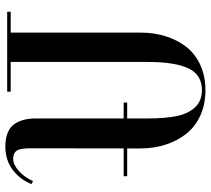

<svg xmlns="http://www.w3.org/2000/svg" viewBox="-56 -744 807 736"><g transform="rotate(90 348.0 -376.5)"><path d="M25.5 -13.5H105.5V-511.5Q105.5 -562 119 -606Q132.5 -650 158.8 -684.8Q185 -719.5 228.2 -739.8Q271.5 -760 326.5 -760Q381.5 -760 424.8 -739.8Q468 -719.5 494.8 -684.8Q521.5 -650 535.5 -605.8Q549.5 -561.5 549.5 -511.5V-460H656V-446.5H549.5L549 -86.5Q549 -50 558.2 -36.5Q567.5 -23 589.5 -23Q611.5 -23 636 -44.8Q660.5 -66.5 674.5 -99L686.5 -93Q666.5 -46.5 629.8 -19.8Q593 7 541.5 7Q509.5 7 487.5 -2.8Q465.5 -12.5 454.5 -30Q443.5 -47.5 439 -67Q434.5 -86.5 434.5 -111.5V-446.5H373.5V-460H434.5V-540Q434.5 -607 425.2 -650.8Q416 -694.5 391.5 -720.5Q367 -746.5 326 -746.5Q266.5 -746.5 242.2 -694.2Q218 -642 218 -540V-13.5H332V0H25.5Z"/></g></svg>

Font: Bodoni* 16pt Medium
Style: Regular
Weight: 500
Version: Version 2.3